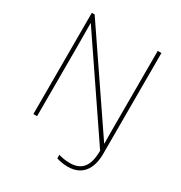

<svg xmlns="http://www.w3.org/2000/svg" viewBox="-203 -856 1103 1173"><g transform="rotate(30 349.0 -270.0)"><path d="M445 174C543 174 594 108 594 -3V-714H568V-211C568 -165 568 -111 569 -61H567L123 -714H103V0H129V-502C129 -555 129 -597 128 -655H130L568 -10C568 99 528 148 444 148C415 148 386 143 365 136V161C380 167 414 174 445 174Z"/></g></svg>

Font: Noto Kufi Arabic Thin
Style: Regular
Weight: 100
Designer: Monotype Design Team, David Williams, Khaled Hosny
Foundry: Google LLC
Version: Version 2.109